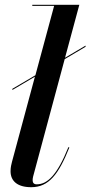

<svg xmlns="http://www.w3.org/2000/svg" viewBox="-20 -770 376 800"><path d="M269 -155.5 265 -157C217.5 -38.5 176.5 -2 133 -2C120.5 -2 116 -9 116 -19C116 -23 116.5 -29 118 -34.5L249.5 -523.5L336.5 -575V-580L251 -529.5L310.5 -750H114.5V-745.5H205.5L127.5 -456.5L31.5 -400V-395L125.5 -450.5L30 -96C27.5 -86.5 24 -73 24 -56.5C24 -16.5 51.5 10 110 10C183 10 224 -43 269 -155.5Z"/></svg>

Font: Bodoni* 36pt Medium
Style: Italic
Weight: 500
Italic angle: -13°
Version: Version 2.3